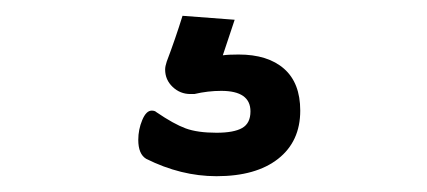

<svg xmlns="http://www.w3.org/2000/svg" viewBox="-20 -28 540 243"><path d="M189 60Q189 56 191 50Q202 21 211 -8L277 -3L262 42Q269 41 282 41Q319 41 339.5 59Q360 77 360 112Q360 151 332 173Q304 195 254 195Q209 195 165 173Q155 167 155 149Q155 136 160 124Q165 112 172 112Q176 112 178 114Q200 129 215 134.5Q230 140 254 140Q276 140 286.5 134Q297 128 297 113Q297 87 260 87Q243 87 226 91H221Q208 91 198.5 82Q189 73 189 60Z"/></svg>

Font: Iansui
Style: Regular
Weight: 400
Designer: But Ko / Fontworks Inc.
Foundry: zi-hi.com / Fontworks Inc.
Version: Version 1.002